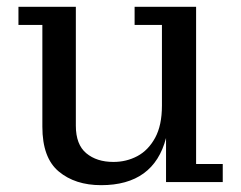

<svg xmlns="http://www.w3.org/2000/svg" viewBox="-20 -533 704 562"><path d="M276 9Q200 9 152 -31Q104 -71 104 -162V-460H34V-513H202V-165Q202 -110 232.5 -84.5Q263 -59 312 -59Q350 -59 382 -76Q414 -93 434 -129.5Q454 -166 454 -224V-460H374V-513H554V-53H632V0H466V-129Q430 9 276 9Z"/></svg>

Font: Montagu Slab 16pt
Style: Regular
Weight: 400
Designer: Florian Karsten
Foundry: Florian Karsten
Version: Version 1.000; ttfautohint (v1.8.3)